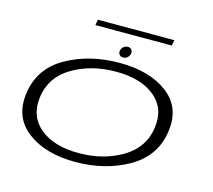

<svg xmlns="http://www.w3.org/2000/svg" viewBox="-111 -928 1185 1068"><g transform="rotate(15 481.5 -393.5)"><path d="M407 5.5Q234.5 5.5 130.8 -73.5Q27 -152.5 47 -294Q67.5 -441.5 200 -516.2Q332.5 -591 505.5 -591Q678 -591 781.5 -513.2Q885 -435.5 865.5 -294Q845 -146.5 712.5 -70.5Q580 5.5 407 5.5ZM413 -47Q555 -47 662.8 -111.2Q770.5 -175.5 786.5 -293.5Q802.5 -407.5 722.2 -473Q642 -538.5 499.5 -538.5Q357 -538.5 249.5 -475.2Q142 -412 125.5 -293.5Q110 -179.5 190.2 -113.2Q270.5 -47 413 -47ZM515 -624.5Q501 -624.5 493.2 -633.8Q485.5 -643 488 -657Q490 -670.5 501 -679.8Q512 -689 526 -689Q539.5 -689 547.2 -679.8Q555 -670.5 552.5 -657Q550 -643 539.2 -633.8Q528.5 -624.5 515 -624.5ZM319.5 -759 325 -791.5H765.5L759.5 -759Z"/></g></svg>

Font: Anybody UltraExpanded Light
Style: Italic
Weight: 300
Width: 9
Italic angle: -10°
Designer: Tyler Finck
Foundry: Etcetera Type Company
Version: Version 1.010; ttfautohint (v1.8.3) -l 8 -r 50 -G 200 -x 14 